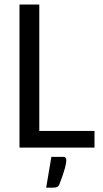

<svg xmlns="http://www.w3.org/2000/svg" viewBox="-20 -662 460 861"><path d="M67.4 0ZM156.2 -74.7H403.8V0H67.4V-641.6H156.2ZM261.7 41.5Q272.5 41.5 274.9 46.6Q277.3 51.8 277.3 57.1Q277.3 61.5 276.1 69.6Q274.9 77.6 271.7 90.1Q268.6 102.5 262.5 120.4Q256.3 138.2 247.1 162.6Q243.2 173.3 235.8 176.5Q228.5 179.7 216.8 179.7H187L210.4 41.5Z"/></svg>

Font: Carlito
Style: Regular
Weight: 400
Designer: Lukasz Dziedzic
Foundry: tyPoland Lukasz Dziedzic
Version: Version 1.103; Beta1; all basic design good, some composites